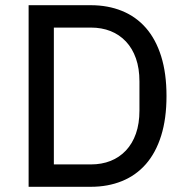

<svg xmlns="http://www.w3.org/2000/svg" viewBox="-20 -718 716 738"><path d="M90 -698H329Q395 -698 449 -676Q503 -654 541 -610.5Q579 -567 599.5 -501.5Q620 -436 620 -349Q620 -262 599.5 -196.5Q579 -131 541 -87.5Q503 -44 449 -22Q395 0 329 0H90ZM329 -86Q371 -86 405 -99.5Q439 -113 464 -139.5Q489 -166 502.5 -204.5Q516 -243 516 -293V-405Q516 -455 502.5 -493.5Q489 -532 464 -558.5Q439 -585 405 -598.5Q371 -612 329 -612H187V-86Z"/></svg>

Font: IBM Plex Sans Thai Looped Text
Style: Regular
Weight: 450
Designer: Mike Abbink, Paul van der Laan, Pieter van Rosmalen, Ben Mitchell, Mark Frömberg
Foundry: Bold Monday
Version: Version 1.1